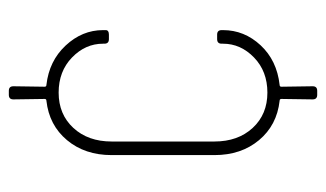

<svg xmlns="http://www.w3.org/2000/svg" viewBox="-168 -552 721 424"><g transform="rotate(-90 192.0 -340.5)"><path d="M327 -460H317Q307 -460 307 -470V-473Q307 -512 276.5 -541.5Q246 -571 199 -571Q151 -571 121 -538.5Q91 -506 91 -454V-227Q91 -175 121 -142.5Q151 -110 199 -110Q246 -110 276.5 -139.5Q307 -169 307 -208V-211Q307 -221 317 -221H327Q337 -221 337 -211V-208Q337 -161 303.5 -125Q270 -89 216 -83Q212 -83 212 -79L213 -10Q213 0 203 0H194Q184 0 184 -10L185 -79Q185 -83 181 -83Q127 -89 94 -128.5Q61 -168 61 -227V-454Q61 -513 94 -552.5Q127 -592 181 -598Q185 -598 185 -602L184 -671Q184 -681 194 -681H203Q213 -681 213 -671L212 -602Q212 -598 216 -598Q269 -592 303 -555.5Q337 -519 337 -473V-467Q337 -460 327 -460Z"/></g></svg>

Font: Barlow Condensed Thin
Style: Regular
Weight: 250
Width: 3
Designer: Jeremy Tribby
Foundry: Tribby Type
Version: Version 1.408